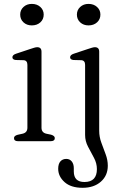

<svg xmlns="http://www.w3.org/2000/svg" viewBox="-20 -706 615 960"><path d="M139 -579Q114 -579 97.5 -594.2Q81 -609.5 81 -633Q81 -656 97.5 -671.2Q114 -686.5 139 -686.5Q165 -686.5 181.8 -671.2Q198.5 -656 198.5 -633Q198.5 -609.5 181.8 -594.2Q165 -579 139 -579ZM187.5 -447.5V-67.5Q187.5 -43 211.5 -37.5L235.5 -32.5Q254 -27 254 -15.5Q254 0 233 0H70Q50 0 50 -15.5Q50 -27 68 -32L93 -37.5Q117 -43 117 -67.5V-381.5Q117 -403.5 98.5 -405L58.5 -406Q42 -408 42 -419.5Q42 -431.5 60.5 -437.5L129.5 -460.5Q141.5 -464.5 150.5 -467.2Q159.5 -470 166 -470Q187.5 -470 187.5 -447.5ZM422.5 -579Q397.5 -579 381 -594.2Q364.5 -609.5 364.5 -633Q364.5 -656 381 -671.2Q397.5 -686.5 422.5 -686.5Q448.5 -686.5 465.2 -671.2Q482 -656 482 -633Q482 -609.5 465.2 -594.2Q448.5 -579 422.5 -579ZM476 -52Q476 -21.5 486.8 7.5Q497.5 36.5 508.2 65.2Q519 94 519 122.5Q519 172 484.2 202.5Q449.5 233 393 233Q334.5 233 302.8 204.5Q271 176 271 138Q271 113.5 282 101Q293 88.5 311.5 88.5Q328.5 88.5 338.8 101.2Q349 114 349 135V151Q349 204.5 403 204Q464.5 203.5 464.5 139.5Q464.5 110.5 449.8 83Q435 55.5 420.2 27.5Q405.5 -0.5 405.5 -31V-381.5Q405.5 -403.5 387 -405L347 -406Q330.5 -408 330.5 -419.5Q330.5 -431.5 349 -437.5L418 -460.5Q430 -464.5 439 -467.2Q448 -470 454.5 -470Q476 -470 476 -447.5Z"/></svg>

Font: Fraunces 9pt Soft Light
Style: Regular
Weight: 300
Version: Version 1.000;[0bf87f6ff]